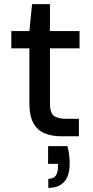

<svg xmlns="http://www.w3.org/2000/svg" viewBox="-20 -663 451 934"><path d="M279 0Q231 0 196 -15Q161 -30 142 -65Q123 -100 123 -160V-428H35V-512H123L136 -643H223V-512H367V-428H223V-159Q223 -116 241 -100.5Q259 -85 303 -85H364V0ZM215 251V207Q240 207 251 192Q262 177 262 148V134H214V48H308Q314 70 316.5 91Q319 112 319 130Q319 192 292.5 221.5Q266 251 215 251Z"/></svg>

Font: DM Sans 12pt Medium
Style: Regular
Weight: 500
Version: Version 4.004;gftools[0.9.30]